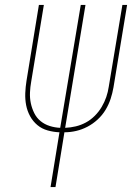

<svg xmlns="http://www.w3.org/2000/svg" viewBox="-20 -755 540 775"><path d="M184 0 220 -221Q196 -222 172.5 -228.5Q149 -235 131 -250Q113 -265 101.5 -286Q90 -307 85.5 -330.5Q81 -354 82 -379Q83 -404 87 -429L137 -735H157L106 -426Q102 -404 101 -381.5Q100 -359 104.5 -338Q109 -317 118.5 -298Q128 -279 144 -266Q160 -253 180.5 -246.5Q201 -240 223 -239L306 -735H325L243 -239Q265 -240 286 -245Q307 -250 326.5 -260.5Q346 -271 362.5 -287.5Q379 -304 390.5 -323.5Q402 -343 409 -363.5Q416 -384 419 -405L474 -735H493L438 -402Q434 -379 426.5 -356Q419 -333 406 -311.5Q393 -290 374 -272.5Q355 -255 333 -243.5Q311 -232 287.5 -226.5Q264 -221 240 -221L204 0Z"/></svg>

Font: Iosevka Curly Thin Oblique
Style: Regular
Weight: 100
Italic angle: -9°
Monospace: yes
Designer: Belleve Invis
Foundry: Belleve Invis
Version: Version 11.1.0; ttfautohint (v1.8.3)